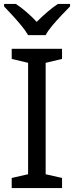

<svg xmlns="http://www.w3.org/2000/svg" viewBox="-20 -964 379 984"><path d="M298 0H40V-52L124 -71V-642L40 -662V-714H298V-662L214 -642V-71L298 -52ZM124 -784Q111 -807 89 -833.5Q67 -860 43 -886Q19 -912 1 -931V-944H61Q87 -927 115 -903Q143 -879 168 -852Q195 -879 223 -903Q251 -927 277 -944H339V-931Q320 -912 295.5 -886Q271 -860 248.5 -833.5Q226 -807 214 -784Z"/></svg>

Font: Noto Sans Historical
Style: Regular
Weight: 400
Designer: Monotype Design Team
Foundry: Monotype Imaging Inc.
Version: Version 2.013; ttfautohint (v1.8.4.7-5d5b)